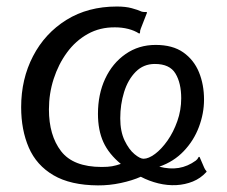

<svg xmlns="http://www.w3.org/2000/svg" viewBox="-20 -560 695 589"><path d="M280.4 8.7Q196.2 8.2 144.1 -22.4Q92 -52.9 68.4 -107.1Q44.9 -161.3 44.9 -231.2Q44.9 -317.7 81.4 -387.8Q117.8 -457.9 183.9 -499Q249.9 -540 338.5 -540Q365.3 -540 384 -534.9Q402.7 -529.9 415.4 -524.1Q422.9 -522.6 427.4 -523.1Q431.9 -523.6 430.5 -519.9L411.9 -472.2Q409.3 -465.8 409.6 -461.1Q409.8 -456.5 406.1 -457.5Q392.4 -466.4 373.3 -471.3Q354.2 -476.1 333.2 -476.1Q286.7 -476.7 249.3 -455.8Q211.9 -435 185.5 -398.9Q159.1 -362.8 144.6 -317.8Q130.1 -272.8 130.1 -224.4Q130.1 -144.7 167.3 -96.3Q204.6 -47.8 292 -47.8Q311.4 -47.8 323.7 -50Q336 -52.2 350.6 -57.2Q313.7 -87.7 297.1 -124.1Q280.5 -160.6 280.5 -210.8Q280.5 -271 302.7 -318.6Q325 -366.3 365.2 -394.2Q405.4 -422.2 457.4 -422.2Q509.7 -422.2 542.2 -399.3Q574.8 -376.4 590.4 -338.4Q605.9 -300.5 605.9 -254.4Q605.9 -212.2 590.2 -170.5Q574.6 -128.8 543.8 -96.5Q513.1 -64.1 468.6 -48.7Q500.6 -40.3 528.2 -44.8Q555.9 -49.3 580.9 -67.5Q586.5 -72.2 588.1 -76.2Q589.7 -80.2 592.4 -78.2L606.3 -45.9Q609.1 -39.5 612.2 -36.4Q615.2 -33.4 612.2 -31.4Q595.3 -12.9 571.6 -3.2Q547.9 6.4 520.9 7.9Q493.9 9.3 465.8 2.5Q437.7 -4.3 411.9 -17.8Q386 -6.2 350.6 1.4Q315.2 9 280.4 8.7ZM420.2 -73Q435.8 -73 455.8 -87.9Q475.7 -102.9 494 -128.9Q512.2 -154.9 524 -188.4Q535.9 -222 535.9 -258.4Q535.9 -305.3 518.2 -334.5Q500.6 -363.8 455 -363.8Q420.2 -363.8 396.3 -339.7Q372.4 -315.5 360.7 -277.6Q348.9 -239.7 348.9 -197.1Q348.9 -156.8 362.3 -128.8Q375.8 -100.9 392.8 -87Q409.8 -73 420.2 -73Z"/></svg>

Font: Libre Franklin Thin
Style: Italic
Weight: 100
Italic angle: -8°
Designer: Pablo Impallari, Rodrigo Fuenzalida, Nhung Nguyen
Foundry: Impallari Type
Version: Version 3.000